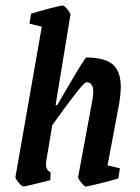

<svg xmlns="http://www.w3.org/2000/svg" viewBox="-20 -669 508 698"><path d="M371 -68 416 -57 410 -20Q383 -12 340.5 -1.5Q298 9 292 9Q287 9 275.5 -5Q264 -19 264 -25L316 -306Q319 -323 319 -335Q319 -370 294 -370Q287 -370 255 -329Q223 -288 170 -214L148 -83Q147 -78 147 -71Q147 -51 164 -42L163 -14Q72 9 65 9Q60 9 48 -5Q36 -19 36 -25L132 -572L87 -583L93 -619Q116 -627 159 -638Q202 -649 209 -649Q214 -649 225.5 -634.5Q237 -620 236 -615L182 -287H188Q199 -306 201 -309Q288 -460 294 -460Q360 -460 389.5 -435Q419 -410 419 -354Q419 -327 413 -291Z"/></svg>

Font: Grenze Medium
Style: Italic
Weight: 500
Italic angle: -10°
Designer: Renata Polastri
Foundry: Omnibus-Type
Version: Version 1.002; ttfautohint (v1.8)